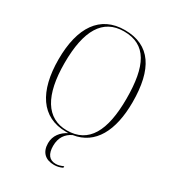

<svg xmlns="http://www.w3.org/2000/svg" viewBox="-222 -849 1087 1200"><g transform="rotate(30 321.0 -249.0)"><path d="M320 10C326 10 332 10 337 10C291 33 258 73 258 127C258 193 296 227 358 227C380 227 399 222 418 213V202C395 212 381 216 363 216C318 216 294 185 294 126C294 66 322 28 366 7C516 -16 588 -152 588 -358C588 -595 506 -725 321 -725C144 -725 53 -591 53 -359C53 -131 141 10 320 10ZM320 0C171 0 97 -127 97 -358C97 -593 169 -715 321 -715C483 -715 544 -593 544 -358C544 -125 476 0 320 0Z"/></g></svg>

Font: Noto Serif Display SemiCondensed ExtraLight
Style: Regular
Weight: 200
Width: 4
Designer: Monotype Design Team
Foundry: Monotype Imaging Inc.
Version: Version 2.009